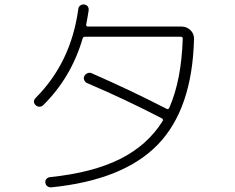

<svg xmlns="http://www.w3.org/2000/svg" viewBox="-20 -802 1040 849"><path d="M170.9 -336.9Q164.1 -330.1 154.3 -330.1Q144.5 -330.1 137.7 -336.9Q122.1 -352.5 137.7 -369.1Q293.9 -525.4 326.2 -761.7Q327.1 -771.5 334.5 -777.3Q341.8 -783.2 352.1 -782.2Q362.3 -781.2 367.7 -773.9Q373 -766.6 372.1 -756.8Q369.1 -735.4 361.3 -694.3Q359.4 -685.5 368.2 -684.6H782.2Q805.7 -684.6 822.3 -668.5Q838.9 -652.3 837.9 -628.9Q830.1 -320.3 678.2 -163.1Q526.4 -5.9 207 26.4Q197.3 27.3 189.5 21.5Q181.6 15.6 180.7 5.9Q178.7 -2.9 185.1 -10.3Q191.4 -17.6 200.2 -18.6Q388.7 -38.1 510.3 -98.6Q631.8 -159.2 699.2 -266.6Q703.1 -274.4 696.3 -278.3Q539.1 -360.4 365.2 -434.6Q356.4 -438.5 352.5 -447.8Q348.6 -457 353 -465.8Q357.4 -474.6 367.7 -478.5Q377.9 -482.4 386.7 -477.5Q558.6 -402.3 717.8 -320.3Q724.6 -317.4 728.5 -325.2Q782.2 -447.3 788.1 -630.9Q788.1 -639.6 779.3 -639.6H357.4Q347.7 -639.6 345.7 -632.8Q294.9 -459 170.9 -336.9Z"/></svg>

Font: Rounded Mgen+ 1m light
Style: Regular
Weight: 200
Designer: [Source Han Sans]
Ryoko NISHIZUKA  (kana & ideographs); Paul D. Hunt (Latin, Greek & Cyrillic); Wenlong ZHANG  (bopomofo
Version: Version 1.059.20150602